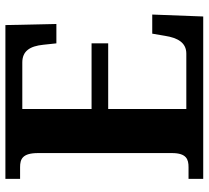

<svg xmlns="http://www.w3.org/2000/svg" viewBox="-50 -704 754 693"><g transform="rotate(-90 326.5 -357.0)"><path d="M28 0H614L621 -184H552L544 -137C537 -93 520 -61 480 -61H280V-343H517V-403H280V-653H448C489 -653 507 -626 512 -577L517 -530H587L583 -714H28V-661H70C99 -661 121 -653 121 -596V-113C121 -60 98 -53 70 -53H28Z"/></g></svg>

Font: Noto Nastaliq Urdu
Style: Bold
Weight: 700
Designer: Monotype Design Team (Patrick Giasson: type design, Kamal Mansour: OpenType code, Glenda Bellarosa). Updated by Simon Co
Foundry: Monotype Imaging Inc., Simon Cozens
Version: Version 3.009